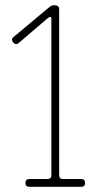

<svg xmlns="http://www.w3.org/2000/svg" viewBox="-20 -720 386 740"><path d="M53 -555Q42 -545 31 -556Q21 -569 33 -578L161 -685Q166 -689 173 -694.5Q180 -700 188 -700Q208 -700 208 -685V-45Q208 -30 223 -30H293Q308 -30 308 -15Q308 0 293 0H93Q78 0 78 -15Q78 -30 93 -30H163Q178 -30 178 -45V-650Q178 -654 174 -654.5Q170 -655 164 -650Z"/></svg>

Font: Nixie One
Style: Regular
Weight: 400
Designer: Jovanny Lemonad
Foundry: Jovanny Lemonad
Version: Version 1.000 2011 initial release